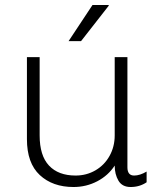

<svg xmlns="http://www.w3.org/2000/svg" viewBox="-20 -740 658 770"><path d="M139 -197Q139 -116 176.5 -76Q214 -36 283 -36Q327 -36 363 -57Q399 -78 419.5 -115Q440 -152 440 -197V-511H491V-69Q491 -36 518 -36Q541 -36 568 -52V-9Q540 10 504 10Q470 10 455 -15.5Q440 -41 440 -76Q414 -36 370 -13Q326 10 275 10Q191 10 139.5 -38Q88 -86 88 -182V-511H139ZM416 -720V-717L305 -575H255L351 -720Z"/></svg>

Font: Chivo Thin
Style: Regular
Weight: 100
Designer: Hector Gatti
Foundry: Omnibus-Type
Version: Version 1.007